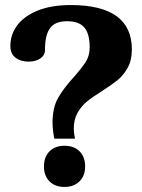

<svg xmlns="http://www.w3.org/2000/svg" viewBox="-20 -730 564 760"><path d="M188 -244Q188 -304 210 -342.5Q232 -381 273 -426Q305 -462 320 -486Q335 -510 335 -543Q335 -596 314 -621Q293 -646 245 -646Q198 -646 178 -618.5Q158 -591 158 -532Q158 -511 139.5 -498.5Q121 -486 93 -486Q62 -486 41.5 -501.5Q21 -517 21 -548Q21 -593 48 -629.5Q75 -666 129 -688Q183 -710 260 -710Q502 -710 502 -534Q502 -492 485.5 -462Q469 -432 445.5 -413Q422 -394 383 -369Q346 -346 324 -328Q302 -310 287 -283.5Q272 -257 272 -221Q272 -204 277 -181H195Q188 -217 188 -244ZM154 -71Q154 -109 176 -131Q198 -153 235 -153Q273 -153 295 -131Q317 -109 317 -71Q317 -34 294.5 -12Q272 10 235 10Q198 10 176 -12Q154 -34 154 -71Z"/></svg>

Font: Taviraj
Style: Bold
Weight: 700
Designer: Katatrad Team
Foundry: CadsonDemak
Version: Version 1.001